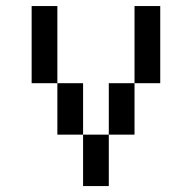

<svg xmlns="http://www.w3.org/2000/svg" viewBox="-20 -628 648 648"><path d="M260.4 -173.6H347.2V0H260.4ZM347.2 -347.2H434V-173.6H347.2ZM434 -347.2V-607.6H520.8V-347.2ZM173.6 -347.2H86.8V-607.6H173.6ZM260.4 -173.6H173.6V-347.2H260.4Z"/></svg>

Font: 8-bit Operator+ 8
Style: Regular
Weight: 400
Designer: GrandChaos9000
Version: Version 1.3.0 - August 1, 2014